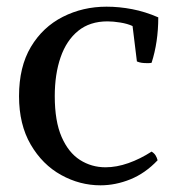

<svg xmlns="http://www.w3.org/2000/svg" viewBox="-20 -538 524 575"><path d="M377 -460Q362 -467 340.5 -470.5Q319 -474 302 -474Q249 -474 214 -445.5Q179 -417 161.5 -366.5Q144 -316 144 -250Q144 -175 164.5 -128Q185 -81 219.5 -59Q254 -37 296 -37Q329 -37 364.5 -49.5Q400 -62 434 -84Q442 -79 446 -72.5Q450 -66 452 -58Q415 -19 370.5 -1Q326 17 281 17Q219 17 163 -14Q107 -45 72 -105Q37 -165 37 -250Q37 -338 72.5 -397.5Q108 -457 168 -487.5Q228 -518 299 -518Q337 -518 376 -510.5Q415 -503 454 -486Q454 -412 434 -350Q430 -349 426 -349Q422 -349 418 -349Q411 -349 404 -350Q397 -351 390 -354Z"/></svg>

Font: Alike
Style: Regular
Weight: 400
Designer: Sveta Sebyakina
Foundry: Cyreal (www.cyreal.org)
Version: Version 1.301; ttfautohint (v1.8.4.7-5d5b)